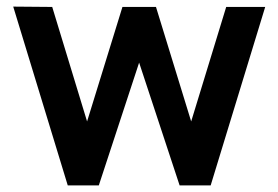

<svg xmlns="http://www.w3.org/2000/svg" viewBox="-20 -561 842 581"><path d="M279 0H185L20 -541L138 -540L243.5 -193.5L350.5 -540H452L558.5 -193.5L664.5 -540H782.5L617.5 0H523.5L401 -371.5Z"/></svg>

Font: Vortex Mix
Style: Bold
Weight: 700
Designer: Mikhail Sharanda
Foundry: Mikhail Sharanda
Version: Version 4.504;Glyphs 3.1.2 (3151)